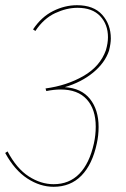

<svg xmlns="http://www.w3.org/2000/svg" viewBox="-62 -429 486 738"><path d="M187 -94Q251 -90 284 -48.5Q317 -7 317 59Q317 92 310 123Q293 203 251 246Q209 289 144 289Q92 289 43 257Q-6 225 -42 159L-33 153Q2 219 48.5 249Q95 279 144 279Q204 279 243 239Q282 199 299 122Q306 90 306 58Q306 -9 271.5 -47Q237 -85 171 -85Q146 -85 116 -79L113 -89Q195 -100 259 -137Q323 -174 345 -236Q353 -263 353 -286Q353 -335 323 -367Q293 -399 236 -399Q194 -399 150 -378.5Q106 -358 74 -310L65 -316Q97 -364 142 -386.5Q187 -409 234 -409Q298 -409 331 -372Q364 -335 364 -281Q364 -262 357 -234Q341 -187 296 -150Q251 -113 187 -94Z"/></svg>

Font: Ysabeau Infant Hairline
Style: Italic
Weight: 100
Italic angle: -12°
Designer: Christian Thalmann (Catharsis Fonts)
Version: Version 0.003